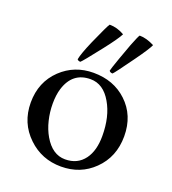

<svg xmlns="http://www.w3.org/2000/svg" viewBox="-129 -785 799 893"><g transform="rotate(20 271.0 -339.0)"><path d="M147.5 -327.1Q137.7 -295.4 137.7 -252.9Q137.7 -210.4 147.5 -170.4Q157.2 -130.4 175.8 -98.6Q216.8 -28.3 279.8 -28.3Q341.3 -28.3 375 -74.2Q406.2 -116.7 406.2 -189.5Q406.2 -285.6 368.2 -350.6Q328.6 -419.4 265.1 -419.4Q175.8 -419.4 147.5 -327.1ZM40 -222.7Q40 -324.2 108.4 -389.6Q174.3 -452.1 268.1 -452.1Q368.2 -452.1 433.6 -390.6Q502.4 -326.2 502.4 -223.1Q502.4 -120.1 434.1 -53.7Q369.1 9.8 273.4 9.8Q177.7 9.8 110.4 -54.7Q40 -121.6 40 -222.7ZM483.4 -667.5Q474.6 -646 424.8 -577.1Q358.9 -485.4 351.1 -479Q339.4 -479 334.5 -486.8Q335.9 -495.6 356.2 -553.2Q376.5 -610.8 384.8 -631.8Q404.3 -681.6 409.7 -688Q443.4 -688 483.4 -667.5ZM335 -667Q321.8 -640.6 271 -575.7Q201.2 -486.3 191.9 -479Q181.2 -479 176.3 -485.8Q181.2 -514.2 210.9 -582.5Q252.4 -676.3 261.2 -688Q299.3 -688 335 -667Z"/></g></svg>

Font: RadleyRegular
Style: Regular
Weight: 400
Designer: vernon adams
Foundry: vernon adams
Version: Version 1.000;PS 001.001;hotconv 1.0.56